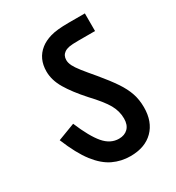

<svg xmlns="http://www.w3.org/2000/svg" viewBox="-146 -713 700 764"><g transform="rotate(-30 204.5 -330.5)"><path d="M375 -181Q375 -115 337 -77Q299 -39 232 -39Q190 -39 153 -56.5Q116 -74 83 -116.5Q50 -159 19 -235L98 -265Q129 -191 158.5 -156.5Q188 -122 227 -122Q253 -122 268.5 -137.5Q284 -153 284 -182Q284 -216 266.5 -247Q249 -278 202 -328Q158 -377 134 -417.5Q110 -458 110 -498Q110 -557 152 -590Q171 -605 200 -613.5Q229 -622 284 -622H358V-541H280Q252 -541 239 -538.5Q226 -536 217 -530Q201 -519 201 -498Q201 -485 208 -471Q215 -457 231.5 -436Q248 -415 277 -381Q312 -339 333.5 -307Q355 -275 365 -245.5Q375 -216 375 -181Z"/></g></svg>

Font: Noto Sans Condensed Medium
Style: Regular
Weight: 500
Width: 3
Designer: Monotype Design Team
Foundry: Monotype Imaging Inc.
Version: Version 2.013; ttfautohint (v1.8.4.7-5d5b)